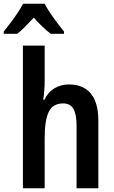

<svg xmlns="http://www.w3.org/2000/svg" viewBox="-56 -1003 608 1023"><path d="M182 -575Q182 -518 174 -472H181Q200 -512 234 -532.5Q268 -553 311 -553Q388 -553 428 -504.5Q468 -456 468 -360V0H352V-332Q352 -394 335 -423Q318 -452 281 -452Q225 -452 203.5 -406.5Q182 -361 182 -268V0H66V-760H182ZM182 -983Q199 -950 228.5 -909Q258 -868 285 -835V-823H214Q170 -857 124 -909Q100 -883 77.5 -860.5Q55 -838 36 -823H-36V-835Q-19 -856 1 -882.5Q21 -909 38.5 -935.5Q56 -962 67 -983Z"/></svg>

Font: Noto Sans Condensed SemiBold
Style: Regular
Weight: 600
Width: 3
Designer: Monotype Design Team
Foundry: Monotype Imaging Inc.
Version: Version 2.013; ttfautohint (v1.8.4.7-5d5b)